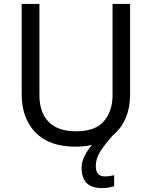

<svg xmlns="http://www.w3.org/2000/svg" viewBox="-20 -734 771 974"><path d="M466 107Q466 136 478 148.5Q490 161 511 161Q528 161 539.5 158.5Q551 156 559 155V211Q545 215 531 217.5Q517 220 497 220Q444 220 419 194Q394 168 394 117Q394 86 410 55.5Q426 25 447 1Q408 10 362 10Q229 10 159.5 -62.5Q90 -135 90 -254V-714H180V-251Q180 -164 226.5 -116Q273 -68 367 -68Q464 -68 507.5 -119.5Q551 -171 551 -252V-714H640V-252Q640 -189 618 -136Q596 -83 552 -47Q508 3 487 37.5Q466 72 466 107Z"/></svg>

Font: Noto Sans Inscriptional Pahlavi
Style: Regular
Weight: 400
Designer: Monotype Design Team
Foundry: Monotype Imaging Inc.
Version: Version 2.003; ttfautohint (v1.8.4.7-5d5b)